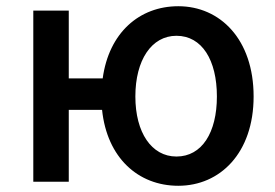

<svg xmlns="http://www.w3.org/2000/svg" viewBox="-20 -584 883 617"><path d="M547 -81C467 -81 415 -158 415 -274C415 -391 467 -469 547 -469C629 -469 677 -391 677 -274C677 -158 629 -81 547 -81ZM201 -332V-550H87V0H201V-231H308C324 -77 424 13 553 13C687 13 795 -92 795 -274C795 -458 687 -564 553 -564C428 -564 330 -479 310 -332Z"/></svg>

Font: Source Han Sans KR Medium
Style: Regular
Weight: 500
Designer: Ryoko NISHIZUKA (kana & ideographs); Paul D. Hunt (Latin, Greek & Cyrillic); Wenlong ZHANG (bopomofo); Sandoll Communica
Foundry: Adobe Systems Incorporated
Version: Version 1.001;PS 1.001;hotconv 1.0.78;makeotf.lib2.5.61930